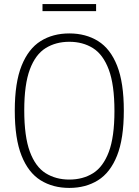

<svg xmlns="http://www.w3.org/2000/svg" viewBox="-20 -913 680 942"><path d="M320 9Q239.5 9 179.2 -28.5Q119 -66 85.8 -149.2Q52.5 -232.5 52.5 -370Q52.5 -507.5 86 -590.8Q119.5 -674 179.5 -711.5Q239.5 -749 320 -749Q401 -749 461.2 -711.5Q521.5 -674 554.5 -590.8Q587.5 -507.5 587.5 -370Q587.5 -232.5 554.2 -149.2Q521 -66 460.8 -28.5Q400.5 9 320 9ZM320 -32Q386.5 -32 436.2 -63Q486 -94 513.8 -167.5Q541.5 -241 541.5 -368Q541.5 -497 513.8 -571.2Q486 -645.5 436.2 -676.8Q386.5 -708 320 -708Q254 -708 204 -677Q154 -646 126.5 -572.5Q99 -499 99 -372Q99 -243 126.5 -168.8Q154 -94.5 204 -63.2Q254 -32 320 -32ZM188.5 -858.5V-893H451.5V-858.5Z"/></svg>

Font: Encode Sans Semi Condensed ExtraLight
Style: Regular
Weight: 200
Width: 4
Designer: Multiple Designers
Foundry: Impallari Type
Version: Version 3.000; ttfautohint (v1.8.3) -l 8 -r 50 -G 200 -x 14 